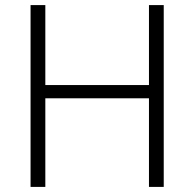

<svg xmlns="http://www.w3.org/2000/svg" viewBox="-20 -734 764 754"><path d="M623 0H565V-348H158V0H100V-714H158V-400H565V-714H623Z"/></svg>

Font: Noto Sans Sinhala Light
Style: Regular
Weight: 300
Designer: Jelle Bosma - Monotype Design Team
Foundry: Monotype Imaging Inc.
Version: Version 2.006; ttfautohint (v1.8.4.7-5d5b)